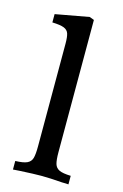

<svg xmlns="http://www.w3.org/2000/svg" viewBox="-105 -707 488 759"><g transform="rotate(15 138.5 -327.5)"><path d="M184 -651V-111Q184 -78 188.5 -62.5Q193 -47 207.5 -40Q222 -33 255 -32V3Q246 2 229 2Q178 -2 142 -2Q113 -2 58 1L28 3V-32Q61 -33 76 -40Q91 -47 95.5 -62.5Q100 -78 100 -111V-531Q100 -559 95.5 -572.5Q91 -586 76 -592Q61 -598 28 -599V-633L165 -658Z"/></g></svg>

Font: Gupter Medium
Style: Regular
Weight: 500
Designer: Octavio Pardo
Version: Version 1.000